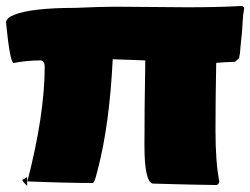

<svg xmlns="http://www.w3.org/2000/svg" viewBox="-27 -604 839 644"><path d="M360.4 -581.5 603 -579.6Q708.5 -579.6 783.7 -584Q790 -583 792 -576.2Q788.1 -556.2 786.9 -530.8Q785.6 -505.4 784.7 -496.6L779.3 -443.4Q779.3 -429.2 774.9 -408.7L761.7 -397L758.8 -396.5H753.9Q725.6 -395.5 698.2 -393.1Q695.8 -271 695.8 -166Q695.8 -61 708.5 4.9Q707.5 13.2 700.2 16.6Q622.6 15.6 555.7 13.7L484.9 11.7Q457.5 4.9 457.5 -116.5Q457.5 -237.8 460 -376V-385.7L460.4 -401.4L351.1 -405.3Q340.3 -186.5 301.3 -36.6L298.3 -25.4Q291 5.4 285.2 9.8Q196.3 9.8 64.9 4.4Q122.6 -218.8 123 -379.9Q123 -397.9 110.4 -401.4Q62.5 -401.4 18.1 -392.6Q6.3 -397 -6.8 -527.8Q-6.8 -543 19 -553.7Q76.7 -577.6 225.1 -577.6Q314.9 -581.5 360.4 -581.5ZM52.7 -2.9 64 -10.3V4.4H64.9Q64 5.4 64 6.8V19.5Q47.9 3.9 47.9 -0.5Q47.9 -2 52.7 -2.9Z"/></svg>

Font: Bowlby One
Style: Regular
Weight: 400
Designer: vernon adams
Foundry: vernon adams
Version: Version 1.000